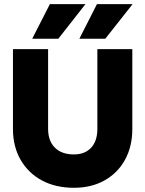

<svg xmlns="http://www.w3.org/2000/svg" viewBox="-20 -884 690 912"><path d="M610 -864.5 480 -700H357L440.5 -864.5ZM386 -864.5 257 -700H133L217 -864.5ZM41.5 -650.5H208.5V-272Q208.5 -214.5 240.8 -182.5Q273 -150.5 331 -150.5Q383.5 -150.5 413 -182.5Q442.5 -214.5 442.5 -272V-650.5H608.5V-272Q608.5 -188 573.8 -125Q539 -62 476.5 -27Q414 8 331 8Q244 8 179 -27Q114 -62 77.8 -125Q41.5 -188 41.5 -272Z"/></svg>

Font: Overused Grotesk ExtraBold
Style: Regular
Weight: 800
Version: Version 0.004